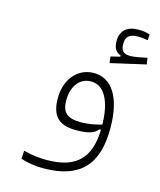

<svg xmlns="http://www.w3.org/2000/svg" viewBox="-120 -690 827 992"><g transform="rotate(15 293.0 -194.5)"><path d="M205.6 215.8C401.9 215.8 488.3 122.1 488.3 -72.3C488.3 -239.3 428.2 -327.6 333.5 -327.6C239.7 -327.6 185.5 -246.6 185.5 -155.8C185.5 -61.5 223.1 -18.1 319.3 -18.1C393.6 -18.1 418.9 -33.7 434.1 -53.2L443.4 -53.7C439.5 90.3 377.4 169.9 212.4 169.9C170.9 169.9 133.8 165.5 87.9 153.8L85.4 196.8C121.6 210.4 165.5 215.8 205.6 215.8ZM443.4 -81.1C410.6 -72.8 374.5 -64 335.4 -64C256.3 -64 230.5 -90.8 230.5 -155.8C230.5 -223.6 265.1 -281.7 330.1 -281.7C400.4 -281.7 440.9 -207.5 443.4 -81.1ZM397 -397.9 584.5 -440.9 579.1 -475.1C547.9 -469.2 514.6 -460.9 491.7 -460.9C453.6 -460.9 439.5 -474.6 439.5 -514.2C439.5 -549.3 456.5 -568.4 504.9 -568.4C525.9 -568.4 539.6 -565.4 556.6 -563L558.6 -594.2C539.1 -600.6 519.5 -603.5 497.6 -603.5C437.5 -603.5 402.3 -574.2 402.3 -517.6C402.3 -481.4 414.6 -460 441.9 -450.7V-444.3L392.6 -432.1Z"/></g></svg>

Font: Cascadia Code PL ExtraLight
Style: Regular
Weight: 200
Monospace: yes
Designer: Aaron Bell
Foundry: Saja Typeworks
Version: Version 2404.023